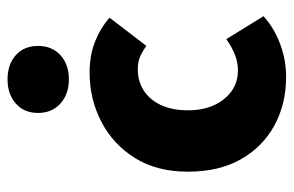

<svg xmlns="http://www.w3.org/2000/svg" viewBox="-155 -613 780 510"><g transform="rotate(-90 235.0 -358.0)"><path d="M286 12Q214 12 157 -19Q100 -50 67 -108Q34 -166 34 -249Q34 -332 70.5 -390Q107 -448 167 -479Q227 -510 297 -510Q343 -510 379.5 -495.5Q416 -481 443 -457L368 -359Q355 -369 340.5 -375.5Q326 -382 306 -382Q273 -382 248.5 -365.5Q224 -349 210.5 -319.5Q197 -290 197 -249Q197 -208 211 -178.5Q225 -149 248.5 -132.5Q272 -116 303 -116Q325 -116 346 -124.5Q367 -133 386 -147L447 -48Q416 -20 373.5 -4Q331 12 286 12ZM279 -565Q240 -565 215 -587.5Q190 -610 190 -647Q190 -684 215 -706Q240 -728 279 -728Q319 -728 343.5 -706Q368 -684 368 -647Q368 -610 343.5 -587.5Q319 -565 279 -565Z"/></g></svg>

Font: Source Sans 3 ExtraBold
Style: Regular
Weight: 800
Designer: Paul D. Hunt
Foundry: Adobe
Version: Version 3.052;hotconv 1.1.0;makeotfexe 2.6.0